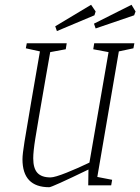

<svg xmlns="http://www.w3.org/2000/svg" viewBox="-20 -775 587 803"><path d="M477 -560 387 -35 449 -23 445 0H349L350 -66Q197 8 186 8Q74 8 74 -109Q74 -130 82.5 -182.5Q91 -235 111 -352L147 -560L88 -573L92 -594H259L255 -569L190 -557L171 -449Q136 -248 127.5 -194.5Q119 -141 119 -113Q119 -71 136.5 -52Q154 -33 191 -33Q209 -33 259 -53Q309 -73 354 -95L434 -557L370 -569L374 -594H542L538 -573ZM211 -665 361 -755 380 -727 375 -711 218 -645ZM373 -676 530 -755 547 -727 541 -711 380 -656Z"/></svg>

Font: Grenze ExtraLight
Style: Italic
Weight: 275
Italic angle: -10°
Designer: Renata Polastri
Foundry: Omnibus-Type
Version: Version 1.002; ttfautohint (v1.8)